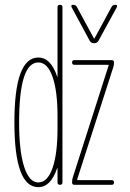

<svg xmlns="http://www.w3.org/2000/svg" viewBox="-20 -770 540 800"><path d="M353.5 -600.6 278.3 -740.2Q274.4 -750 284.2 -750Q295.9 -750 300.8 -740.2L371.1 -610.4Q371.1 -609.4 372.1 -609.4Q374 -609.4 374 -610.4L444.3 -740.2Q449.2 -750 460.9 -750Q470.7 -750 466.8 -740.2L390.6 -600.6Q384.8 -589.8 372.1 -589.8Q359.4 -589.8 353.5 -600.6ZM283.2 -30.3 432.6 -497.1V-499Q432.6 -500 431.6 -500H290Q280.3 -500 280.3 -509.8Q280.3 -519.5 290 -519.5H445.3Q455.1 -519.5 455.1 -509.8Q455.1 -499 452.1 -490.2L301.8 -23.4V-21.5Q301.8 -20.5 302.7 -19.5H445.3Q455.1 -19.5 455.1 -9.8Q455.1 0 445.3 0H290Q280.3 0 280.3 -9.8Q280.3 -21.5 283.2 -30.3ZM139.6 -509.8Q59.6 -509.8 59.6 -259.8Q59.6 -140.6 80.6 -75.2Q101.6 -9.8 139.6 -9.8Q177.7 -9.8 198.7 -69.3Q219.7 -128.9 219.7 -235.4V-285.2Q219.7 -391.6 198.7 -450.7Q177.7 -509.8 139.6 -509.8ZM139.6 9.8Q40 9.8 40 -260.3Q40 -530.3 139.6 -530.3Q191.4 -530.3 217.8 -452.1Q217.8 -450.2 218.8 -450.2Q219.7 -450.2 219.7 -451.2V-740.2Q219.7 -750 230 -750Q240.2 -750 240.2 -740.2V-9.8Q240.2 0 230 0Q219.7 0 219.7 -9.8V-68.4Q219.7 -69.3 218.8 -69.3Q217.8 -69.3 217.8 -68.4Q191.4 9.8 139.6 9.8Z"/></svg>

Font: Rounded Mgen+ 1m thin
Style: Regular
Weight: 100
Designer: [Source Han Sans]
Ryoko NISHIZUKA  (kana & ideographs); Paul D. Hunt (Latin, Greek & Cyrillic); Wenlong ZHANG  (bopomofo
Version: Version 1.059.20150602